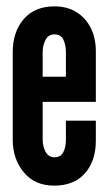

<svg xmlns="http://www.w3.org/2000/svg" viewBox="-20 -575 341 603"><path d="M150 8Q89.5 8 54.8 -33.8Q20 -75.5 20 -136V-411Q20 -475 54.5 -515Q89 -555 151 -555Q191.5 -555 220.8 -536.5Q250 -518 265.5 -486.2Q281 -454.5 281 -414V-255H114V-136Q114 -115.5 123.2 -98.2Q132.5 -81 151 -81Q170.5 -81 178.8 -97Q187 -113 187 -136V-196H281V-133Q281 -69.5 246.8 -30.8Q212.5 8 150 8ZM114 -334H187V-411Q187 -433.5 179.2 -450.2Q171.5 -467 151 -467Q132 -467 123 -449.8Q114 -432.5 114 -411Z"/></svg>

Font: League Gothic
Style: Regular
Weight: 400
Designer: The League of Moveable Type
Version: Version 2.001